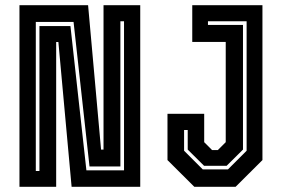

<svg xmlns="http://www.w3.org/2000/svg" viewBox="-20 -720 1082 740"><path d="M55 0V-700H319.5L369.5 -143.5H379V-700H520.5V0H256L205 -558H196.5V0ZM118 -61H132V-619.5H251.5L313 -63.5H458V-638H444V-78.5H325L263.5 -635.5H118ZM729 0 625.5 -103V-281.5H767V-172L797.5 -141.5H819.5L850 -172V-558.5H721V-700H991.5V-103L888 0ZM761.5 -67H858.5L930.5 -139V-638H781.5V-624H916.5V-143.5L853.5 -81H766.5L703.5 -143.5V-219H689.5V-139Z"/></svg>

Font: Tourney Condensed Regular
Style: Bold
Weight: 700
Width: 3
Designer: Tyler Finck
Foundry: Etcetera Type Co
Version: Version 1.010; ttfautohint (v1.8.3)